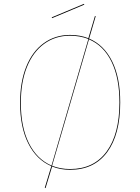

<svg xmlns="http://www.w3.org/2000/svg" viewBox="-20 -871 727 995"><path d="M603 -340Q603 -174 535.5 -82.5Q468 9 343 9Q293 9 250 -8L216 104L212 102L246 -10Q169 -43 126.5 -127.5Q84 -212 84 -338Q84 -446 116 -525.5Q148 -605 207 -647.5Q266 -690 343 -690Q395 -690 438 -673L472 -788L476 -787L442 -671Q519 -638 561 -553.5Q603 -469 603 -340ZM247 -13 438 -669Q393 -686 343 -686Q267 -686 209 -644Q151 -602 119.5 -523.5Q88 -445 88 -338Q88 -213 129.5 -129.5Q171 -46 247 -13ZM599 -340Q599 -467 558 -551Q517 -635 441 -667L250 -12Q293 5 343 5Q466 5 532.5 -85.5Q599 -176 599 -340ZM417 -847 250 -777 248 -781 415 -851Z"/></svg>

Font: FiraGO Four
Style: Regular
Weight: 100
Designer: bBox Type
Foundry: bBox Type GmbH
Version: Version 1.001